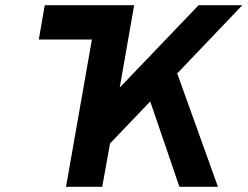

<svg xmlns="http://www.w3.org/2000/svg" viewBox="-20 -720 954 740"><path d="M129.5 -567.5 152.5 -700H432.5L409.5 -567.5ZM234.5 0 357.5 -700H497L441.5 -382.5L745.5 -700H914L663 -437L820 0H671.5L559 -329L404 -167L374 0Z"/></svg>

Font: Overpass ExtraBold
Style: Italic
Weight: 800
Italic angle: -10°
Designer: Delve Withrington, Dave Bailey, Thomas Jockin
Foundry: Delve Fonts LLC
Version: Version 4.000